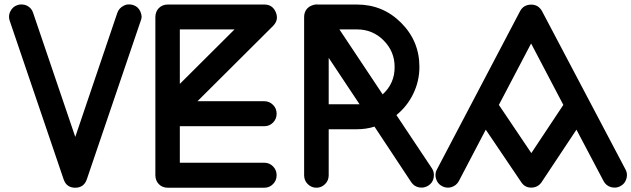

<svg xmlns="http://www.w3.org/2000/svg" viewBox="-20 -815 2936 893"><path d="M275.9 19C284.7 44.9 302.7 58.1 329.6 58.1C356.9 58.1 375 44.9 383.8 19L634.8 -719.2C637.2 -725.6 638.7 -731.4 638.7 -737.8C638.2 -746.1 636.2 -754.4 632.3 -762.7C625.5 -776.9 614.7 -786.6 599.6 -791.5C593.3 -793.5 587.4 -794.4 581.1 -794.4C572.8 -794.9 564 -793 555.7 -788.6C541 -781.2 531.2 -770.5 525.9 -755.9L330.1 -178.2L133.8 -755.9C129.4 -770.5 119.6 -781.2 105.5 -788.6C97.2 -792.5 88.4 -794.4 80.1 -794.4C73.7 -794.4 67.9 -793.5 61.5 -791.5C46.4 -786.6 35.6 -776.9 28.3 -762.7C23.9 -753.9 22 -745.1 22 -736.3C22 -731 22.9 -725.1 24.9 -719.2Z M702.6 0C702.6 33.2 726.6 58.1 759.8 58.1H1209.5C1225.6 58.1 1239.3 52.2 1250 41C1261.2 29.8 1266.6 16.1 1266.6 0C1266.6 -16.1 1261.2 -29.8 1250 -41C1238.8 -52.2 1225.6 -58.1 1209.5 -58.1H816.4V-228H1209.5C1225.6 -228 1239.3 -233.9 1250 -245.1C1261.2 -256.3 1266.6 -270 1266.6 -286.1C1266.6 -302.2 1261.2 -315.9 1250 -327.1C1238.8 -338.4 1225.6 -344.2 1209.5 -344.2H898.4L1250.5 -694.8C1262.2 -707 1268.1 -719.7 1268.1 -733.9C1268.1 -741.7 1266.1 -750 1262.7 -758.3C1252.4 -782.2 1234.9 -793.9 1209.5 -793.9H759.8C726.6 -793.9 702.6 -769 702.6 -735.8ZM816.4 -678.2H1070.8L816.4 -424.8Z M1394.5 0C1394.5 16.1 1399.9 29.8 1411.1 41C1422.4 52.2 1435.5 58.1 1451.7 58.1C1467.8 58.1 1481 52.2 1492.2 41C1503.4 29.8 1508.8 16.1 1508.8 0V-213.9H1640.6C1668.5 -213.9 1695.8 -217.8 1721.7 -226.1L1892.6 32.2C1901.4 45.4 1913.6 53.7 1929.2 56.6C1933.1 57.1 1937 57.6 1940.9 57.6C1952.1 57.6 1962.9 54.2 1972.7 47.9C1985.8 39.6 1994.1 27.3 1997.1 11.7C1997.6 7.3 1998 3.4 1998 -0.5C1998.5 -11.7 1995.1 -22.5 1988.8 -32.2L1823.7 -279.8C1856.9 -306.6 1882.8 -339.4 1901.9 -378.4C1920.9 -417.5 1930.7 -459.5 1930.7 -503.9C1930.7 -584 1902.3 -652.3 1845.7 -709C1789.1 -765.6 1720.7 -793.9 1640.6 -793.9H1458.5C1457 -794.4 1455.1 -794.4 1453.6 -794.4C1448.2 -794.4 1442.9 -793.5 1437.5 -792C1437 -791.5 1436 -791 1434.6 -791C1409.2 -783.2 1394.5 -762.7 1394.5 -735.8ZM1640.6 -678.2C1689 -678.2 1730.5 -661.1 1764.2 -627C1798.3 -592.8 1815.4 -551.8 1815.4 -503.9C1815.9 -453.1 1797.4 -410.6 1759.8 -376L1558.6 -678.2ZM1508.8 -545.9 1652.3 -330.1H1508.8Z M2008.3 17.1C2012.7 32.2 2022 43.5 2036.1 50.8C2044.4 55.2 2053.2 57.6 2062.5 57.6C2068.4 58.1 2074.2 57.1 2080.1 55.2C2095.2 50.3 2106.9 41 2114.3 26.9L2239.3 -211.9L2404.3 32.2C2415.5 49.3 2430.7 57.6 2450.7 57.6H2451.7C2471.7 57.1 2487.8 48.8 2499 32.2L2661.1 -211.9L2787.1 26.9C2794.4 41 2806.2 50.8 2821.3 55.2C2827.1 56.6 2833 57.6 2838.9 57.6C2848.1 57.6 2856.9 55.2 2865.2 50.8C2879.4 43.5 2888.7 32.2 2893.1 17.1C2895 11.2 2896 5.4 2896 -0.5C2896 -9.8 2893.6 -18.6 2889.2 -26.9L2501 -763.2C2489.7 -783.2 2473.1 -793.5 2450.7 -793.5H2449.7C2426.8 -793 2409.7 -783.2 2398.9 -763.2L2012.2 -26.9C2007.8 -18.6 2005.4 -9.8 2005.4 -0.5C2005.4 5.4 2006.3 11.2 2008.3 17.1ZM2450.2 -612.8 2600.1 -327.1 2451.2 -103 2300.3 -327.1Z"/></svg>

Font: Nemoy
Style: Bold
Weight: 700
Designer: BSozoo
Foundry: BSozoo
Version: Version 001.000